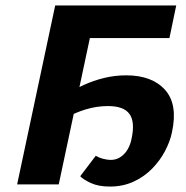

<svg xmlns="http://www.w3.org/2000/svg" viewBox="-20 -678 684 706"><path d="M43 0 183 -658H336L196 0ZM384 8Q342 8 314 -5Q286 -18 275 -30L332 -105Q344 -98 359.5 -94Q375 -90 387 -90Q407 -90 423 -100.5Q439 -111 449.5 -129Q460 -147 464 -169Q477 -230 456 -259Q435 -288 377 -288Q335 -288 294.5 -275.5Q254 -263 224 -245L220 -328Q252 -349 288 -365.5Q324 -382 363.5 -391.5Q403 -401 444 -401Q539 -401 587 -347.5Q635 -294 612 -190Q605 -157 586.5 -122Q568 -87 539 -57.5Q510 -28 471 -10Q432 8 384 8ZM243 -538 269 -658H628L603 -538Z"/></svg>

Font: Ysabeau Infant ExtraBold
Style: Italic
Weight: 800
Italic angle: -12°
Designer: Christian Thalmann (Catharsis Fonts)
Version: Version 2.001;gftools[0.9.30]; featfreeze: ss01,ss02,lnum